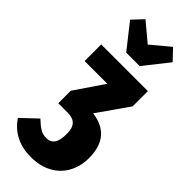

<svg xmlns="http://www.w3.org/2000/svg" viewBox="-353 -862 1129 1129"><g transform="rotate(45 211.0 -298.0)"><path d="M441 -11Q441 57 412 111Q383 165 327.5 196Q272 227 194 227Q52 227 -22 118L74 27Q107 58 129.5 71Q152 84 180 84Q214 84 231 59.5Q248 35 248 -18Q248 -68 227 -89.5Q206 -111 163 -111H85V-215L208 -396H19V-534H407V-407L272 -214Q441 -192 441 -11ZM328 -823 390 -757 269 -604H157L36 -757L98 -823L213 -727Z"/></g></svg>

Font: Fira Sans Extra Condensed Black
Style: Regular
Weight: 900
Width: 1
Designer: Carrois Corporate & Edenspiekermann AG
Foundry: Carrois Corporate GbR & Edenspiekermann AG
Version: Version 4.203